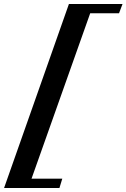

<svg xmlns="http://www.w3.org/2000/svg" viewBox="-140 -767 632 960"><path d="M-119.6 172.9 204.6 -747.1H472.7L455.1 -700.7H311L17.6 126.5H171.4L157.2 172.9Z"/></svg>

Font: Elstob ExtraBold
Style: Italic
Weight: 800
Italic angle: -20°
Designer: Peter S. Baker
Version: Version 1.015